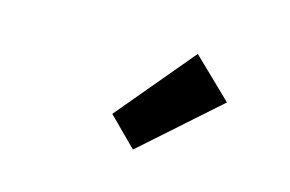

<svg xmlns="http://www.w3.org/2000/svg" viewBox="-46 -879 626 415"><g transform="rotate(15 267.0 -671.0)"><path d="M272 -553 209 -616 354 -789 442 -704Z"/></g></svg>

Font: Narnoor
Style: Bold
Weight: 700
Designer: S. Sridhar Murthy
Foundry: SIL International
Version: Version 3.000